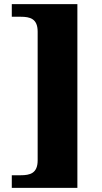

<svg xmlns="http://www.w3.org/2000/svg" viewBox="-20 -780 494 928"><path d="M354 128V-760H37V-699H80C125 -699 162 -690 162 -627V-5C162 58 125 67 80 67H37V128Z"/></svg>

Font: UArctic Serif Black
Style: Regular
Weight: 900
Designer: Customization by Puisto advertising & original work Monotype Design Team
Foundry: Monotype Imaging Inc.
Version: Version 2.004